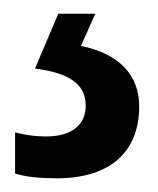

<svg xmlns="http://www.w3.org/2000/svg" viewBox="-20 -20 231 280"><path d="M183 135C183 89 153 58 98 47L119 0H65L31 80C78 86 105 101 105 134C105 161 86 179 47 179C32 179 16 177 2 173V233C17 238 38 240 63 240C139 240 183 203 183 135Z"/></svg>

Font: Noto Sans Armenian ExtraCondensed Medium
Style: Regular
Weight: 500
Width: 2
Designer: Monotype Design Team
Foundry: Monotype Imaging Inc.
Version: Version 2.008